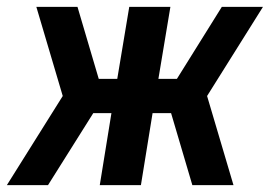

<svg xmlns="http://www.w3.org/2000/svg" viewBox="-32 -540 802 560"><path d="M-12 0 151 -260 74 -520H194L256 -310H310L345 -520H465L430 -310H484L615 -520H735L572 -260L649 0H529L467 -210H413L379 0H259L293 -210H240L108 0Z"/></svg>

Font: Zed Sans Extended
Style: Bold Italic
Weight: 700
Width: 7
Italic angle: -9°
Designer: Belleve Invis
Foundry: Belleve Invis
Version: Version 1.0.0; ttfautohint (v1.8.4)